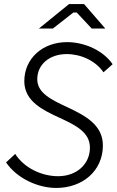

<svg xmlns="http://www.w3.org/2000/svg" viewBox="-20 -918 577 948"><path d="M258 10C386 10 488 -73 488 -200C488 -302 399 -348 314 -388C232 -426 164 -459 164 -527C164 -600 225 -651 309 -651C380 -651 452 -618 491 -561L536 -601C491 -667 400 -710 311 -710C190 -710 100 -629 100 -517C100 -417 193 -374 275 -336C358 -298 424 -263 424 -189C424 -107 358 -48 267 -48C185 -48 99 -89 55 -158L10 -116C63 -38 166 10 258 10ZM172 -777H241L342 -856H359L433 -777H500L395 -898H321Z"/></svg>

Font: Fixel Text 20240404 Light
Style: Italic
Weight: 300
Width: 4
Italic angle: -10°
Designer: AlfaBravo + MacPaw
Foundry: Kyrylo Tkachov, Marchela Mozhyna, Serhii Makarenko, Maria Weinstein, Zakhar Kryvoshyya
Version: Version 1.211;Glyphs 3.2 (3225)